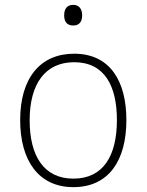

<svg xmlns="http://www.w3.org/2000/svg" viewBox="-20 -760 603 790"><path d="M281 -655C309 -655 318 -674 318 -697C318 -721 307 -740 281 -740C254 -740 244 -721 244 -697C244 -673 254 -655 281 -655ZM282 10C427 10 500 -99 500 -266C500 -426 433 -539 285 -539C145 -539 63 -438 63 -266C63 -99 139 10 282 10ZM282 -25C160 -25 102 -119 102 -265C102 -416 167 -504 285 -504C412 -504 461 -404 461 -266C461 -119 405 -25 282 -25Z"/></svg>

Font: Noto Sans Mono SemiCondensed ExtraLight
Style: Regular
Weight: 200
Width: 4
Designer: Monotype Design Team
Foundry: Monotype Imaging Inc.
Version: Version 2.014